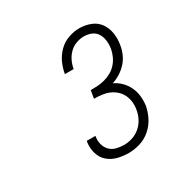

<svg xmlns="http://www.w3.org/2000/svg" viewBox="-125 -960 751 760"><g transform="rotate(-30 250.0 -580.0)"><path d="M255 -317Q228 -317 203.5 -323.5Q179 -330 161 -346Q143 -362 136 -387Q129 -412 133 -438Q133 -439 133.5 -440Q134 -441 134 -442H174Q173 -442 173 -441Q173 -440 173 -439Q170 -421 174.5 -404Q179 -387 190.5 -375Q202 -363 219.5 -358.5Q237 -354 255 -354Q274 -354 293.5 -360.5Q313 -367 328.5 -380.5Q344 -394 353.5 -412.5Q363 -431 366 -451Q369 -469 367 -486Q365 -503 357.5 -518Q350 -533 337.5 -544Q325 -555 309.5 -561.5Q294 -568 276.5 -570Q259 -572 242 -572L248 -608Q264 -608 280 -609Q296 -610 312.5 -614.5Q329 -619 344 -627.5Q359 -636 370.5 -649Q382 -662 389 -677.5Q396 -693 399 -709Q402 -727 400 -745Q398 -763 389.5 -777.5Q381 -792 365 -799Q349 -806 330 -806Q313 -806 295 -799.5Q277 -793 263.5 -779.5Q250 -766 242 -749Q234 -732 231 -714H191Q195 -739 206 -763Q217 -787 236 -806Q255 -825 280.5 -834Q306 -843 330 -843Q357 -843 381.5 -833.5Q406 -824 420.5 -803.5Q435 -783 439 -756.5Q443 -730 438 -703Q435 -684 427 -665.5Q419 -647 405 -631.5Q391 -616 373.5 -605Q356 -594 337 -588Q356 -579 371 -564Q386 -549 395 -530Q404 -511 406.5 -489.5Q409 -468 406 -445Q401 -419 388.5 -394.5Q376 -370 354.5 -351.5Q333 -333 306.5 -325Q280 -317 255 -317Z"/></g></svg>

Font: iosevka_custom_sans_ss08 XLt
Style: Italic
Weight: 200
Italic angle: -10°
Designer: Belleve Invis
Foundry: Belleve Invis
Version: Version 10.3.0; ttfautohint (v1.8.3)